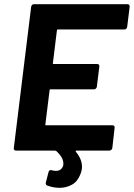

<svg xmlns="http://www.w3.org/2000/svg" viewBox="-20 -720 640 918"><path d="M575 -579H257Q252 -579 252 -574L233 -419Q231 -414 237 -414H445Q450 -414 453 -410.5Q456 -407 455 -402L443 -305Q442 -300 438.5 -296.5Q435 -293 430 -293H222Q217 -293 217 -288L197 -126Q195 -121 201 -121H518Q523 -121 526 -117.5Q529 -114 528 -109L517 -12Q516 -7 512 -3.5Q508 0 503 0H346Q343 0 342 2Q341 4 343 6Q372 41 372 77Q372 95 364 114Q351 148 324 163Q297 178 265 178Q234 178 206 167Q197 164 199 153L212 103Q215 90 228 94Q237 97 247 97Q272 97 281 75Q283 71 283 62Q283 33 249 2Q245 0 243 0H56Q51 0 48 -3.5Q45 -7 46 -12L129 -688Q130 -693 133.5 -696.5Q137 -700 142 -700H589Q600 -700 600 -688L588 -591Q587 -586 583.5 -582.5Q580 -579 575 -579Z"/></svg>

Font: Barlow
Style: Bold Italic
Weight: 700
Italic angle: -7°
Designer: Jeremy Tribby
Foundry: Tribby Type
Version: Version 1.422